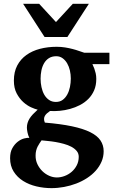

<svg xmlns="http://www.w3.org/2000/svg" viewBox="-20 -742 595 993"><path d="M387.2 68.8Q387.2 51.3 376.5 38.6Q365.7 25.9 348.6 16.8Q331.5 7.8 310.1 2Q288.6 -3.9 267.1 -7.6Q245.6 -11.2 226.6 -12.9Q207.5 -14.6 194.8 -16.1Q189.9 -8.8 184.6 -1Q179.2 6.8 174.6 16.1Q169.9 25.4 167 36.9Q164.1 48.3 164.1 62Q163.6 85.9 173.3 106.7Q183.1 127.4 198.7 142.8Q214.4 158.2 234.1 167Q253.9 175.8 273.9 175.8Q293.9 175.8 314.2 168.2Q334.5 160.6 350.6 146.7Q366.7 132.8 377 113Q387.2 93.3 387.2 68.8ZM346.2 -335.9Q346.2 -356.4 341.6 -377.2Q336.9 -397.9 327.4 -414.3Q317.9 -430.7 303.7 -440.9Q289.6 -451.2 271 -451.2Q248.5 -451.2 232.9 -441.2Q217.3 -431.2 207.8 -414.6Q198.2 -397.9 194.1 -377.2Q189.9 -356.4 189.9 -335Q189.9 -313 194.6 -291.3Q199.2 -269.5 208.7 -252.7Q218.3 -235.8 233.4 -225.3Q248.5 -214.8 269 -214.8Q289.6 -214.8 304 -225.3Q318.4 -235.8 327.9 -253.2Q337.4 -270.5 341.8 -292.2Q346.2 -314 346.2 -335.9ZM458 -410.2Q463.4 -399.4 467.8 -387.2Q471.7 -376.5 474.9 -363Q478 -349.6 478 -334Q478 -300.3 466.8 -274.7Q455.6 -249 436.8 -230.2Q418 -211.4 393.6 -198.7Q369.1 -186 342.5 -178.7Q315.9 -171.4 289.1 -168.9Q262.2 -166.5 238.8 -168Q230 -162.1 222.9 -155.8Q215.8 -149.4 211.9 -142.3Q208 -135.3 207.8 -127Q207.5 -118.7 211.9 -107.9Q293.9 -101.1 351.8 -88.9Q409.7 -76.7 446.3 -58.6Q482.9 -40.5 499.5 -15.9Q516.1 8.8 516.1 40Q516.1 68.8 505.1 94.2Q494.1 119.6 475.1 140.9Q456.1 162.1 430.2 179Q404.3 195.8 374.3 207.3Q344.2 218.8 311.5 224.9Q278.8 231 246.1 231Q206.5 231 168.2 221.9Q129.9 212.9 99.6 193.8Q69.3 174.8 50.8 145.5Q32.2 116.2 32.2 76.2Q32.2 44.9 43.9 24.2Q55.7 3.4 71.8 -9Q87.9 -21.5 104.7 -25.9Q121.6 -30.3 131.8 -28.8Q125 -42.5 122.1 -57.4Q119.1 -72.3 119.1 -82Q119.1 -94.7 122.6 -106.2Q126 -117.7 132.8 -128.7Q139.6 -139.6 150.1 -150.9Q160.6 -162.1 174.8 -174.8Q161.6 -177.7 140.9 -187Q120.1 -196.3 100.3 -214.1Q80.6 -231.9 66.2 -259Q51.8 -286.1 51.8 -325.2Q51.8 -370.1 69.1 -403.1Q86.4 -436 116.5 -457.5Q146.5 -479 186.8 -489.5Q227.1 -500 272.9 -500Q296.4 -500 317.1 -496.6Q337.9 -493.2 355.7 -488.5Q373.5 -483.9 388.4 -478.5Q403.3 -473.1 416 -469.2H545.9V-410.2ZM328.6 -550.8H210.4L99.6 -722.2H182.6L269.5 -627.9L356.4 -722.2H439.5Z"/></svg>

Font: Charis SIL APac
Style: Bold
Weight: 700
Foundry: SIL International
Version: Version 5.000